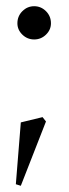

<svg xmlns="http://www.w3.org/2000/svg" viewBox="-20 -477 223 618"><path d="M47 121 31 116 47 -83 117 -100 128 -86ZM90 -350Q68 -350 52 -365.5Q36 -381 36 -402Q36 -425 52 -441Q68 -457 90 -457Q112 -457 128 -441Q144 -425 144 -402Q144 -381 128 -365.5Q112 -350 90 -350Z"/></svg>

Font: Manuale Light
Style: Regular
Weight: 300
Designer: Eduardo Tunni / Pablo Cosgaya
Foundry: Eduardo Tunni / Pablo Cosgaya
Version: Version 1.002